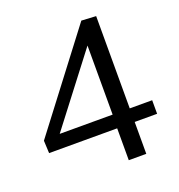

<svg xmlns="http://www.w3.org/2000/svg" viewBox="-128 -811 854 917"><g transform="rotate(-20 299.0 -352.0)"><path d="M25 -162 22 -226 386 -704 460 -700V-231H574V-162H460V0H371V-162ZM104 -231H373V-582Z"/></g></svg>

Font: Georama
Style: Regular
Weight: 400
Designer: Jean-Baptiste Levee
Foundry: Production Type
Version: Version 1.000